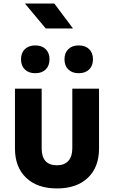

<svg xmlns="http://www.w3.org/2000/svg" viewBox="-20 -1048 640 1078"><path d="M300 10Q189 10 126.5 -50Q64 -110 64 -214V-550H214V-215Q214 -120 300 -120Q341 -120 363.5 -144.5Q386 -169 386 -215V-550H536V-214Q536 -109 473 -49.5Q410 10 300 10ZM422 -637Q385 -637 363.5 -658Q342 -679 342 -715Q342 -751 363.5 -772Q385 -793 422 -793Q459 -793 480.5 -772Q502 -751 502 -715Q502 -679 480.5 -658Q459 -637 422 -637ZM178 -637Q141 -637 119.5 -658Q98 -679 98 -715Q98 -751 119.5 -772Q141 -793 178 -793Q215 -793 236.5 -772Q258 -751 258 -715Q258 -679 236.5 -658Q215 -637 178 -637ZM237 -888 120 -1028H285L390 -888Z"/></svg>

Font: JetBrains Mono NL ExtraBold
Style: Regular
Weight: 800
Designer: Philipp Nurullin, Konstantin Bulenkov
Foundry: JetBrains
Version: Version 2.304; ttfautohint (v1.8.4.7-5d5b)